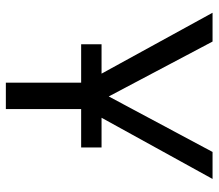

<svg xmlns="http://www.w3.org/2000/svg" viewBox="-64 -664 729 640"><g transform="rotate(90 300.0 -344.5)"><path d="M577 -689H487L302 -343L119 -689H23L226 -319H128V-251H256V0H344V-251H472V-319H373Z"/></g></svg>

Font: FiraMono Nerd Font
Style: Regular
Weight: 400
Designer: Carrois Corporate & Edenspiekermann AG
Foundry: Carrois Corporate GbR & Edenspiekermann AG
Version: Version 003.206;Nerd Fonts 3.3.0